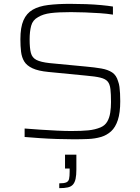

<svg xmlns="http://www.w3.org/2000/svg" viewBox="-20 -716 730 998"><path d="M363 8Q324 8 277.5 6.5Q231 5 187 2Q143 -1 108 -4V-48Q145 -45 189.5 -42Q234 -39 276.5 -37Q319 -35 350 -35Q405 -35 439.5 -38.5Q474 -42 503 -54Q526 -64 537.5 -84Q549 -104 553 -130.5Q557 -157 557 -185Q557 -227 554 -253Q551 -279 539.5 -292.5Q528 -306 501.5 -312.5Q475 -319 427 -323L232 -342Q179 -347 149 -361Q119 -375 106 -396.5Q93 -418 89.5 -447Q86 -476 86 -512Q86 -574 102 -610.5Q118 -647 150 -665.5Q182 -684 231 -690Q280 -696 344 -696Q385 -696 427 -694.5Q469 -693 506 -689.5Q543 -686 567 -682V-640Q537 -645 499 -647.5Q461 -650 421.5 -651.5Q382 -653 349 -653Q284 -653 244 -648Q204 -643 178 -627Q150 -612 142 -582Q134 -552 134 -511Q134 -466 140.5 -441Q147 -416 169.5 -404.5Q192 -393 238 -388L427 -370Q472 -366 506.5 -360Q541 -354 563 -339.5Q585 -325 594 -293Q599 -280 601 -264Q603 -248 604 -230Q605 -212 605 -190Q605 -130 592.5 -92Q580 -54 557.5 -33.5Q535 -13 504.5 -4Q474 5 438.5 6.5Q403 8 363 8ZM288 262V237Q313 237 324.5 232Q336 227 339 214Q342 201 342 177V160H318V88H377V165Q377 194 373 213Q369 232 359.5 243Q350 254 333 258Q316 262 288 262Z"/></svg>

Font: Saira SemiExpanded ExtraLight
Style: Regular
Weight: 250
Width: 6
Designer: Hector Gatti with collaboration of the Omnibus-Type team
Foundry: Omnibus-Type
Version: Version 1.101